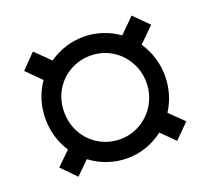

<svg xmlns="http://www.w3.org/2000/svg" viewBox="-108 -738 967 885"><g transform="rotate(-20 375.5 -295.0)"><path d="M197.8 -50.3 133.8 12.7 65.4 -57.6 131.3 -122.1Q107.4 -158.2 94.7 -200.7Q82 -243.2 82 -289.1Q82 -336.9 95.7 -380.6Q109.4 -424.3 135.3 -461.4L65.4 -531.2L133.8 -601.6L205.1 -531.7Q242.2 -557.6 285.6 -571.8Q329.1 -585.9 376 -585.9Q422.4 -585.9 465.8 -571.5Q509.3 -557.1 546.4 -530.8L618.2 -601.6L688.5 -531.2L615.7 -459.5Q640.6 -422.9 654.3 -379.4Q668 -335.9 668 -289.1Q668 -243.7 655.5 -201.7Q643.1 -159.7 620.1 -124L688.5 -57.6L618.2 12.7L553.7 -51.3Q515.6 -22 470.5 -6.1Q425.3 9.8 376 9.8Q326.7 9.8 281.2 -5.9Q235.8 -21.5 197.8 -50.3ZM577.1 -289.1Q576.7 -346.2 549.6 -392.8Q522.5 -439.5 476.6 -466.3Q430.7 -493.2 376 -493.2Q319.8 -493.2 273.4 -466.3Q227.1 -439.5 200.4 -392.8Q173.8 -346.2 173.8 -289.1Q173.8 -232.4 200.4 -185.3Q227.1 -138.2 273.4 -111.1Q319.8 -84 376 -84Q430.2 -84 476.3 -111.3Q522.5 -138.7 549.6 -185.5Q576.7 -232.4 577.1 -289.1Z"/></g></svg>

Font: Pretendard JP ExtraBold
Style: Regular
Weight: 800
Designer: Base glyphs from Inter by Rasmus Andersson; Hangeul glyphs from Noto Sans CJK(Source Han Sans) by Jang Soo-young and Kan
Foundry: Kil Hyung-jin
Version: Version 1.309